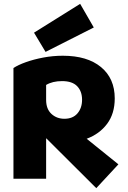

<svg xmlns="http://www.w3.org/2000/svg" viewBox="-20 -930 666 999"><path d="M481 49 220 -211V0H50V-576Q74 -592 114.5 -606.5Q155 -621 205 -630.5Q255 -640 307 -640Q434 -640 505.5 -581Q577 -522 577 -418Q577 -339 537.5 -286Q498 -233 431 -208L596 -75ZM315 -312Q359 -312 383 -340Q407 -368 407 -411Q407 -455 381.5 -481.5Q356 -508 303 -508Q253 -508 220 -488V-410Q220 -363 247.5 -337.5Q275 -312 315 -312ZM217 -660 157 -760 397 -910 468 -787Z"/></svg>

Font: Braah One
Style: Regular
Weight: 400
Designer: Ashish Kumar
Foundry: Ashish Kumar
Version: Version 1.001; ttfautohint (v1.8.4.7-5d5b);gftools[0.9.29]